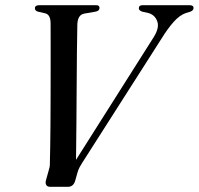

<svg xmlns="http://www.w3.org/2000/svg" viewBox="-20 -720 766 740"><path d="M515 -688Q515 -700 529.5 -700H710.5Q726 -700 726 -689.5Q726 -679 712 -674.5L695.5 -669.5Q672 -661 649.2 -635.5Q626.5 -610 603 -572L297.5 -93.5Q291.5 -84.5 286.8 -75.5Q282 -66.5 279 -56L269.5 -22.5Q262.5 0 242 0H173Q162 0 158 -7.5Q154 -15 157.5 -26.5L168.5 -66Q172 -76 172.2 -85.5Q172.5 -95 172.5 -104.5Q173 -118 173.5 -153.8Q174 -189.5 174.5 -239Q175 -288.5 175 -344.2Q175 -400 175.2 -454.5Q175.5 -509 175.2 -554.8Q175 -600.5 175 -629.5Q175 -663 155 -668.5L126.5 -675Q114.5 -678.5 114.5 -688Q114.5 -700 131.5 -700H351Q363.5 -700 363.5 -689.5Q363.5 -678.5 350 -675.5L304.5 -667.5Q278 -662.5 278 -621.5Q277 -582 276.5 -521.5Q276 -461 275.5 -389.5Q275 -318 274.5 -244.2Q274 -170.5 273 -104L572.5 -577Q595 -613 586.2 -637.5Q577.5 -662 553 -669.5L528.5 -675Q515 -679.5 515 -688Z"/></svg>

Font: Fraunces 72pt S000
Style: Italic
Weight: 400
Italic angle: -16°
Version: Version 1.000; ttfautohint (v1.8.3)